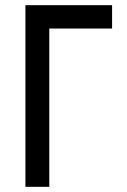

<svg xmlns="http://www.w3.org/2000/svg" viewBox="-20 -720 489 740"><path d="M170 0V-610H412V-700H78V0Z"/></svg>

Font: Advent Pro
Style: SemiBold
Weight: 600
Designer: Andreas Kalpakidis
Foundry: Andreas Kalpakidis
Version: Version 2.002 2008